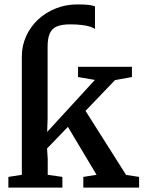

<svg xmlns="http://www.w3.org/2000/svg" viewBox="-20 -851 662 871"><path d="M18 0V-48.5L79 -58V-594Q79 -644 98.8 -687.2Q118.5 -730.5 153.2 -762.8Q188 -795 233.8 -813Q279.5 -831 331.5 -831Q363 -831 381.5 -828.8Q400 -826.5 411 -822V-719.5Q403.5 -725.5 388 -730.2Q372.5 -735 349.8 -737.8Q327 -740.5 298 -740.5Q260 -740.5 237.8 -731Q215.5 -721.5 205.8 -699.2Q196 -677 196 -639.5V-313.5L194 -252.5L410.5 -488.5L334 -501.5V-548H578.5V-501.5L501.5 -487.5L368 -348L552 -57.5L611 -48.5V0H358V-48.5L418 -58L288 -275.5L193.5 -177.5L196.5 -129.5V-58L263 -48.5V0Z"/></svg>

Font: Merriweather 36pt SemiBold
Style: Regular
Weight: 600
Version: Version 2.100